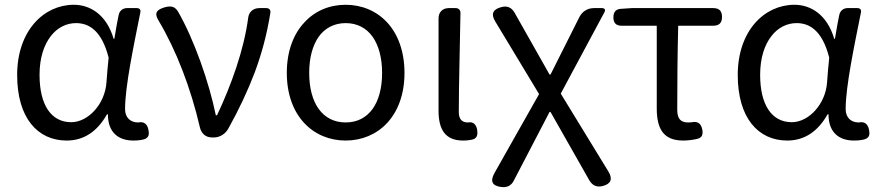

<svg xmlns="http://www.w3.org/2000/svg" viewBox="-20 -577 3690 806"><path d="M471 -478 460 -414H457C427 -517 357 -557 290 -557C164 -557 52 -448 52 -262C52 -83 137 13 260 13C331 13 388 -24 429 -97H433C433 -22 476 13 540 13C559 13 575 11 587 7C605 0 607 -13 603 -32C599 -56 584 -68 561 -63C560 -63 560 -63 559 -63C529 -63 505 -82 505 -119C505 -214 541 -384 569 -524C572 -536 566 -543 554 -543H528H513C495 -543 481 -531 478 -513ZM193 -425C221 -462 260 -480 299 -480C350 -480 406 -453 436 -335L431 -283L427 -232C421 -140 350 -64 279 -64C195 -64 146 -136 146 -263C146 -335 165 -389 193 -425Z M1049 -272C1080 -355 1101 -436 1115 -523C1117 -535 1110 -543 1098 -543H1072H1069C1043 -543 1025 -527 1022 -503C1004 -367 951 -220 891 -93H886C858 -230 796 -409 727 -529C714 -550 698 -553 674 -547C637 -537 626 -522 646 -490C720 -366 781 -207 819 -43C825 -16 844 0 870 0H878C902 0 926 -14 939 -38C984 -119 1020 -196 1049 -272Z M1257 -482C1212 -434 1184 -362 1184 -271C1184 -90 1295 13 1431 13C1567 13 1678 -90 1678 -271C1678 -362 1650 -434 1606 -482C1561 -531 1499 -557 1431 -557C1363 -557 1301 -531 1257 -482ZM1544 -423C1570 -386 1584 -334 1584 -271C1584 -144 1528 -63 1431 -63C1334 -63 1278 -144 1278 -271C1278 -334 1292 -386 1318 -423C1344 -459 1383 -480 1431 -480C1480 -480 1518 -459 1544 -423Z M1821 -327V-112C1821 -32 1850 13 1924 13C1941 13 1955 11 1966 8C1984 2 1986 -14 1983 -33C1979 -54 1967 -67 1946 -63C1945 -63 1945 -63 1944 -63C1921 -63 1906 -75 1906 -106C1906 -231 1911 -382 1913 -523C1913 -535 1905 -543 1893 -543H1867H1864C1838 -543 1821 -526 1821 -500Z M2135 9 2056 149C2037 183 2045 203 2084 208C2108 211 2126 203 2137 181L2287 -107H2291L2454 180C2467 202 2485 210 2510 204C2545 195 2553 174 2534 143L2334 -184L2517 -525C2523 -536 2519 -543 2506 -543H2479H2473C2447 -543 2424 -529 2412 -505L2291 -264H2287L2140 -524C2127 -546 2109 -554 2084 -547C2049 -538 2040 -518 2059 -487L2243 -182Z M2737 -295V-122C2737 -35 2766 13 2848 13C2869 13 2890 10 2907 6C2928 1 2932 -13 2928 -34C2923 -58 2909 -69 2885 -64C2880 -63 2874 -63 2868 -63C2838 -63 2823 -78 2823 -116C2823 -226 2824 -346 2827 -469H2974C2999 -469 3011 -481 3011 -506C3011 -531 2999 -543 2974 -543H2821H2632L2587 -540C2565 -539 2555 -526 2555 -504C2555 -481 2566 -469 2589 -469H2737Z M3496 -478 3485 -414H3482C3452 -517 3382 -557 3315 -557C3189 -557 3077 -448 3077 -262C3077 -83 3162 13 3285 13C3356 13 3413 -24 3454 -97H3458C3458 -22 3501 13 3565 13C3584 13 3600 11 3612 7C3630 0 3632 -13 3628 -32C3624 -56 3609 -68 3586 -63C3585 -63 3585 -63 3584 -63C3554 -63 3530 -82 3530 -119C3530 -214 3566 -384 3594 -524C3597 -536 3591 -543 3579 -543H3553H3538C3520 -543 3506 -531 3503 -513ZM3218 -425C3246 -462 3285 -480 3324 -480C3375 -480 3431 -453 3461 -335L3456 -283L3452 -232C3446 -140 3375 -64 3304 -64C3220 -64 3171 -136 3171 -263C3171 -335 3190 -389 3218 -425Z"/></svg>

Font: GenSenRounded2 TW R
Style: Regular
Weight: 400
Version: Version 2.100;PS 2.1;hotconv 16.6.51;makeotf.lib2.5.65220 DE